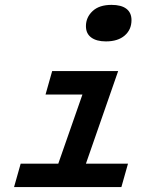

<svg xmlns="http://www.w3.org/2000/svg" viewBox="-20 -760 654 780"><path d="M410.2 -591.8Q372.1 -591.8 350.6 -607.7Q329.1 -623.5 329.1 -653.8Q329.1 -689.5 356 -714.8Q382.8 -740.2 433.1 -740.2Q472.7 -740.2 493.4 -724.4Q514.2 -708.5 514.2 -678.2Q514.2 -639.6 486.6 -615.7Q459 -591.8 410.2 -591.8ZM64 -95.2H216.8L314.9 -376H165L191.9 -471.2H460L329.1 -95.2H500L473.1 0H37.1Z"/></svg>

Font: IntelOne Mono Medium
Style: Italic
Weight: 500
Italic angle: -16°
Designer: Fred Shallcrass
Foundry: Frere-Jones Type LLC
Version: Version 1.200;hotconv 1.1.0;makeotfexe 2.6.0;FJTRelease1.2